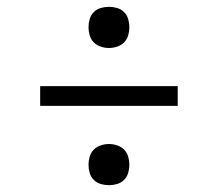

<svg xmlns="http://www.w3.org/2000/svg" viewBox="-20 -622 640 564"><path d="M300 -481Q288 -481 276 -485Q264 -489 255.5 -497.5Q247 -506 243.5 -518Q240 -530 240 -542Q240 -554 243.5 -566Q247 -578 255.5 -586.5Q264 -595 276 -598.5Q288 -602 300 -602Q312 -602 324 -598.5Q336 -595 344.5 -586.5Q353 -578 356.5 -566Q360 -554 360 -542Q360 -530 356.5 -518Q353 -506 344.5 -497.5Q336 -489 324 -485Q312 -481 300 -481ZM98 -311V-369H502V-311ZM300 -78Q288 -78 276 -81.5Q264 -85 255.5 -93.5Q247 -102 243.5 -114Q240 -126 240 -138Q240 -150 243.5 -162Q247 -174 255.5 -182.5Q264 -191 276 -195Q288 -199 300 -199Q312 -199 324 -195Q336 -191 344.5 -182.5Q353 -174 356.5 -162Q360 -150 360 -138Q360 -126 356.5 -114Q353 -102 344.5 -93.5Q336 -85 324 -81.5Q312 -78 300 -78Z"/></svg>

Font: Iosevka Slab Light Extended
Style: Regular
Weight: 300
Width: 7
Monospace: yes
Designer: Belleve Invis
Foundry: Belleve Invis
Version: Version 11.1.0; ttfautohint (v1.8.3)